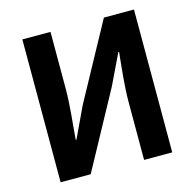

<svg xmlns="http://www.w3.org/2000/svg" viewBox="-107 -851 976 962"><g transform="rotate(-15 380.5 -370.5)"><path d="M91 0H247L463 -397L539 -555H543C535 -475 524 -382 524 -297V0H670V-741H514L298 -345L223 -186H219C225 -263 237 -361 237 -445V-741H91Z"/></g></svg>

Font: Noto Sans JP
Style: Bold
Weight: 700
Designer: Ryoko NISHIZUKA 西塚涼子 (kana, bopomofo & ideographs); Paul D. Hunt (Latin, Greek & Cyrillic); Sandoll Communications 산돌커뮤니
Foundry: Adobe
Version: Version 2.004;hotconv 1.0.118;makeotfexe 2.5.65603